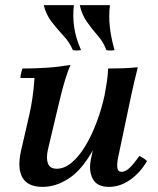

<svg xmlns="http://www.w3.org/2000/svg" viewBox="-20 -716 617 751"><path d="M147 15Q89 15 68 -21Q47 -57 62 -125L94 -264Q102 -299 107 -333.5Q112 -368 115 -411H60Q60 -419 62.5 -430Q65 -441 68 -448Q115 -448 161.5 -451Q208 -454 256 -462Q245 -438 234 -401.5Q223 -365 214.5 -328.5Q206 -292 199 -264L167 -129Q160 -95 168 -75.5Q176 -56 202 -56Q232 -56 260.5 -80Q289 -104 313.5 -144.5Q338 -185 357.5 -236.5Q377 -288 389 -343H417Q388 -209 344.5 -130.5Q301 -52 250 -18.5Q199 15 147 15ZM406 15Q359 15 342.5 -17Q326 -49 336 -95L389 -343Q394 -370 398 -396Q402 -422 403 -448Q433 -448 461 -449Q489 -450 519 -453Q511 -422 505 -395.5Q499 -369 493 -342L442 -100Q437 -75 439 -59.5Q441 -44 456 -44Q470 -44 486 -58.5Q502 -73 525 -106Q533 -102 540.5 -97.5Q548 -93 555 -86Q529 -41 489.5 -13Q450 15 406 15ZM292 -696H410Q405 -655 409.5 -612Q414 -569 428 -520Q411 -517 396 -520Q385 -551 362.5 -576.5Q340 -602 320 -630.5Q300 -659 292 -696ZM151 -696H269Q264 -653 270 -610.5Q276 -568 297 -520Q280 -517 265 -520Q252 -551 228 -576.5Q204 -602 182 -630.5Q160 -659 151 -696Z"/></svg>

Font: Poltawski Nowy Medium
Style: Italic
Weight: 500
Italic angle: -12°
Version: Version 1.001;gftools[0.9.25]